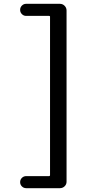

<svg xmlns="http://www.w3.org/2000/svg" viewBox="-20 -817 540 1010"><path d="M118.2 172.9Q104.5 172.9 95.2 163.6Q85.9 154.3 85.9 141.1Q85.9 127.9 95.2 118.7Q104.5 109.4 118.2 109.4H238.3Q243.2 109.4 243.2 104.5V-729.5Q243.2 -733.4 238.3 -733.4H117.2Q104.5 -733.4 95.2 -742.7Q85.9 -752 85.9 -765.1Q85.9 -778.3 95.2 -787.6Q104.5 -796.9 117.2 -796.9H294.9Q309.6 -796.9 319.8 -786.6Q330.1 -776.4 330.1 -761.7V138.7Q330.1 153.3 319.8 163.1Q309.6 172.9 294.9 172.9Z"/></svg>

Font: Gen Jyuu Gothic L Monospace Medium
Style: Regular
Weight: 500
Designer: [Source Han Sans]
Ryoko NISHIZUKA  (kana & ideographs); Paul D. Hunt (Latin, Greek & Cyrillic); Wenlong ZHANG  (bopomofo
Version: Version 1.002.20150607